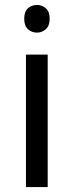

<svg xmlns="http://www.w3.org/2000/svg" viewBox="-20 -757 298 777"><path d="M173 -536V0H85V-536ZM130 -737Q150 -737 165.5 -723.5Q181 -710 181 -681Q181 -653 165.5 -639Q150 -625 130 -625Q108 -625 93 -639Q78 -653 78 -681Q78 -710 93 -723.5Q108 -737 130 -737Z"/></svg>

Font: Noto Sans Lao UI
Style: Regular
Weight: 400
Designer: Monotype Design Team
Foundry: Monotype Imaging Inc.
Version: Version 2.000